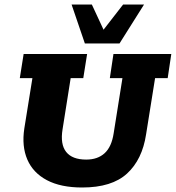

<svg xmlns="http://www.w3.org/2000/svg" viewBox="-20 -823 781 853"><path d="M345 10Q250 10 188.5 -22.5Q127 -55 101.5 -114Q76 -173 88 -252L124 -476H68L85 -583H367L350 -476H294L258 -249Q247 -182 274 -148Q301 -114 363 -114Q414 -114 445 -142.5Q476 -171 485 -231L524 -476H468L484 -583H741L725 -476H669L629 -226Q612 -114 544.5 -52Q477 10 345 10ZM357 -630 298 -803H388L440 -691L527 -803H620L511 -630Z"/></svg>

Font: Rokkitt SemiBold ExtraBold
Style: Italic
Weight: 800
Italic angle: -9°
Version: Version 3.103